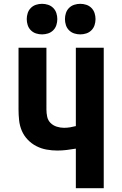

<svg xmlns="http://www.w3.org/2000/svg" viewBox="-20 -985 640 1005"><path d="M377 0V-207Q353 -203 329 -200Q305 -197 280 -197Q252 -197 224 -202Q196 -207 170.5 -220Q145 -233 125 -254Q105 -275 94 -301Q83 -327 80 -355.5Q77 -384 77 -412V-735H223V-412Q223 -393 227 -374Q231 -355 244.5 -341.5Q258 -328 277 -322Q296 -316 315 -316Q331 -316 346.5 -318.5Q362 -321 377 -325V-735H523V0ZM400 -805Q384 -805 368.5 -810Q353 -815 341.5 -826.5Q330 -838 325 -853.5Q320 -869 320 -885Q320 -901 325 -916.5Q330 -932 341.5 -943.5Q353 -955 368.5 -960Q384 -965 400 -965Q416 -965 431.5 -960Q447 -955 458.5 -943.5Q470 -932 475 -916.5Q480 -901 480 -885Q480 -869 475 -853.5Q470 -838 458.5 -826.5Q447 -815 431.5 -810Q416 -805 400 -805ZM200 -805Q184 -805 168.5 -810Q153 -815 141.5 -826.5Q130 -838 125 -853.5Q120 -869 120 -885Q120 -901 125 -916.5Q130 -932 141.5 -943.5Q153 -955 168.5 -960Q184 -965 200 -965Q216 -965 231.5 -960Q247 -955 258.5 -943.5Q270 -932 275 -916.5Q280 -901 280 -885Q280 -869 275 -853.5Q270 -838 258.5 -826.5Q247 -815 231.5 -810Q216 -805 200 -805Z"/></svg>

Font: Iosevka Curly Heavy Extended
Style: Regular
Weight: 900
Width: 7
Monospace: yes
Designer: Belleve Invis
Foundry: Belleve Invis
Version: Version 11.1.0; ttfautohint (v1.8.3)